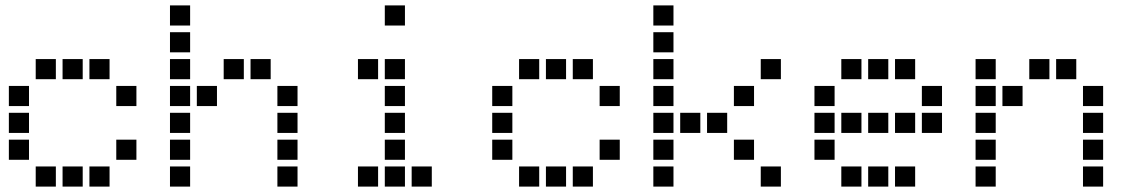

<svg xmlns="http://www.w3.org/2000/svg" viewBox="-20 -708 4240 715"><path d="M114 -488Q113 -488 113 -488Q113 -488 113 -487V-414Q113 -413 113 -413Q113 -413 114 -413H187Q188 -413 188 -413Q188 -413 188 -414V-487Q188 -488 188 -488Q188 -488 187 -488ZM214 -488Q213 -488 213 -488Q213 -488 213 -487V-414Q213 -413 213 -413Q213 -413 214 -413H287Q288 -413 288 -413Q288 -413 288 -414V-487Q288 -488 288 -488Q288 -488 287 -488ZM314 -488Q313 -488 313 -488Q313 -488 313 -487V-414Q313 -413 313 -413Q313 -413 314 -413H387Q388 -413 388 -413Q388 -413 388 -414V-487Q388 -488 388 -488Q388 -488 387 -488ZM14 -388Q13 -388 13 -388Q13 -388 13 -387V-314Q13 -313 13 -313Q13 -313 14 -313H87Q88 -313 88 -313Q88 -313 88 -314V-387Q88 -388 88 -388Q88 -388 87 -388ZM414 -388Q413 -388 413 -388Q413 -388 413 -387V-314Q413 -313 413 -313Q413 -313 414 -313H487Q488 -313 488 -313Q488 -313 488 -314V-387Q488 -388 488 -388Q488 -388 487 -388ZM14 -288Q13 -288 13 -288Q13 -288 13 -287V-214Q13 -213 13 -213Q13 -213 14 -213H87Q88 -213 88 -213Q88 -213 88 -214V-287Q88 -288 88 -288Q88 -288 87 -288ZM14 -188Q13 -188 13 -188Q13 -188 13 -187V-114Q13 -113 13 -113Q13 -113 14 -113H87Q88 -113 88 -113Q88 -113 88 -114V-187Q88 -188 88 -188Q88 -188 87 -188ZM414 -188Q413 -188 413 -188Q413 -188 413 -187V-114Q413 -113 413 -113Q413 -113 414 -113H487Q488 -113 488 -113Q488 -113 488 -114V-187Q488 -188 488 -188Q488 -188 487 -188ZM114 -88Q113 -88 113 -88Q113 -88 113 -87V-14Q113 -13 113 -13Q113 -13 114 -13H187Q188 -13 188 -13Q188 -13 188 -14V-87Q188 -88 188 -88Q188 -88 187 -88ZM214 -88Q213 -88 213 -88Q213 -88 213 -87V-14Q213 -13 213 -13Q213 -13 214 -13H287Q288 -13 288 -13Q288 -13 288 -14V-87Q288 -88 288 -88Q288 -88 287 -88ZM314 -88Q313 -88 313 -88Q313 -88 313 -87V-14Q313 -13 313 -13Q313 -13 314 -13H387Q388 -13 388 -13Q388 -13 388 -14V-87Q388 -88 388 -88Q388 -88 387 -88Z M614 -688Q613 -688 613 -688Q613 -688 613 -687V-614Q613 -613 613 -613Q613 -613 614 -613H687Q688 -613 688 -613Q688 -613 688 -614V-687Q688 -688 688 -688Q688 -688 687 -688ZM614 -588Q613 -588 613 -588Q613 -588 613 -587V-514Q613 -513 613 -513Q613 -513 614 -513H687Q688 -513 688 -513Q688 -513 688 -514V-587Q688 -588 688 -588Q688 -588 687 -588ZM614 -488Q613 -488 613 -488Q613 -488 613 -487V-414Q613 -413 613 -413Q613 -413 614 -413H687Q688 -413 688 -413Q688 -413 688 -414V-487Q688 -488 688 -488Q688 -488 687 -488ZM814 -488Q813 -488 813 -488Q813 -488 813 -487V-414Q813 -413 813 -413Q813 -413 814 -413H887Q888 -413 888 -413Q888 -413 888 -414V-487Q888 -488 888 -488Q888 -488 887 -488ZM914 -488Q913 -488 913 -488Q913 -488 913 -487V-414Q913 -413 913 -413Q913 -413 914 -413H987Q988 -413 988 -413Q988 -413 988 -414V-487Q988 -488 988 -488Q988 -488 987 -488ZM614 -388Q613 -388 613 -388Q613 -388 613 -387V-314Q613 -313 613 -313Q613 -313 614 -313H687Q688 -313 688 -313Q688 -313 688 -314V-387Q688 -388 688 -388Q688 -388 687 -388ZM714 -388Q713 -388 713 -388Q713 -388 713 -387V-314Q713 -313 713 -313Q713 -313 714 -313H787Q788 -313 788 -313Q788 -313 788 -314V-387Q788 -388 788 -388Q788 -388 787 -388ZM1014 -388Q1013 -388 1013 -388Q1013 -388 1013 -387V-314Q1013 -313 1013 -313Q1013 -313 1014 -313H1087Q1088 -313 1088 -313Q1088 -313 1088 -314V-387Q1088 -388 1088 -388Q1088 -388 1087 -388ZM614 -288Q613 -288 613 -288Q613 -288 613 -287V-214Q613 -213 613 -213Q613 -213 614 -213H687Q688 -213 688 -213Q688 -213 688 -214V-287Q688 -288 688 -288Q688 -288 687 -288ZM1014 -288Q1013 -288 1013 -288Q1013 -288 1013 -287V-214Q1013 -213 1013 -213Q1013 -213 1014 -213H1087Q1088 -213 1088 -213Q1088 -213 1088 -214V-287Q1088 -288 1088 -288Q1088 -288 1087 -288ZM614 -188Q613 -188 613 -188Q613 -188 613 -187V-114Q613 -113 613 -113Q613 -113 614 -113H687Q688 -113 688 -113Q688 -113 688 -114V-187Q688 -188 688 -188Q688 -188 687 -188ZM1014 -188Q1013 -188 1013 -188Q1013 -188 1013 -187V-114Q1013 -113 1013 -113Q1013 -113 1014 -113H1087Q1088 -113 1088 -113Q1088 -113 1088 -114V-187Q1088 -188 1088 -188Q1088 -188 1087 -188ZM614 -88Q613 -88 613 -88Q613 -88 613 -87V-14Q613 -13 613 -13Q613 -13 614 -13H687Q688 -13 688 -13Q688 -13 688 -14V-87Q688 -88 688 -88Q688 -88 687 -88ZM1014 -88Q1013 -88 1013 -88Q1013 -88 1013 -87V-14Q1013 -13 1013 -13Q1013 -13 1014 -13H1087Q1088 -13 1088 -13Q1088 -13 1088 -14V-87Q1088 -88 1088 -88Q1088 -88 1087 -88Z M1414 -688Q1413 -688 1413 -688Q1413 -688 1413 -687V-614Q1413 -613 1413 -613Q1413 -613 1414 -613H1487Q1488 -613 1488 -613Q1488 -613 1488 -614V-687Q1488 -688 1488 -688Q1488 -688 1487 -688ZM1314 -488Q1313 -488 1313 -488Q1313 -488 1313 -487V-414Q1313 -413 1313 -413Q1313 -413 1314 -413H1387Q1388 -413 1388 -413Q1388 -413 1388 -414V-487Q1388 -488 1388 -488Q1388 -488 1387 -488ZM1414 -488Q1413 -488 1413 -488Q1413 -488 1413 -487V-414Q1413 -413 1413 -413Q1413 -413 1414 -413H1487Q1488 -413 1488 -413Q1488 -413 1488 -414V-487Q1488 -488 1488 -488Q1488 -488 1487 -488ZM1414 -388Q1413 -388 1413 -388Q1413 -388 1413 -387V-314Q1413 -313 1413 -313Q1413 -313 1414 -313H1487Q1488 -313 1488 -313Q1488 -313 1488 -314V-387Q1488 -388 1488 -388Q1488 -388 1487 -388ZM1414 -288Q1413 -288 1413 -288Q1413 -288 1413 -287V-214Q1413 -213 1413 -213Q1413 -213 1414 -213H1487Q1488 -213 1488 -213Q1488 -213 1488 -214V-287Q1488 -288 1488 -288Q1488 -288 1487 -288ZM1414 -188Q1413 -188 1413 -188Q1413 -188 1413 -187V-114Q1413 -113 1413 -113Q1413 -113 1414 -113H1487Q1488 -113 1488 -113Q1488 -113 1488 -114V-187Q1488 -188 1488 -188Q1488 -188 1487 -188ZM1314 -88Q1313 -88 1313 -88Q1313 -88 1313 -87V-14Q1313 -13 1313 -13Q1313 -13 1314 -13H1387Q1388 -13 1388 -13Q1388 -13 1388 -14V-87Q1388 -88 1388 -88Q1388 -88 1387 -88ZM1414 -88Q1413 -88 1413 -88Q1413 -88 1413 -87V-14Q1413 -13 1413 -13Q1413 -13 1414 -13H1487Q1488 -13 1488 -13Q1488 -13 1488 -14V-87Q1488 -88 1488 -88Q1488 -88 1487 -88ZM1514 -88Q1513 -88 1513 -88Q1513 -88 1513 -87V-14Q1513 -13 1513 -13Q1513 -13 1514 -13H1587Q1588 -13 1588 -13Q1588 -13 1588 -14V-87Q1588 -88 1588 -88Q1588 -88 1587 -88Z M1914 -488Q1913 -488 1913 -488Q1913 -488 1913 -487V-414Q1913 -413 1913 -413Q1913 -413 1914 -413H1987Q1988 -413 1988 -413Q1988 -413 1988 -414V-487Q1988 -488 1988 -488Q1988 -488 1987 -488ZM2014 -488Q2013 -488 2013 -488Q2013 -488 2013 -487V-414Q2013 -413 2013 -413Q2013 -413 2014 -413H2087Q2088 -413 2088 -413Q2088 -413 2088 -414V-487Q2088 -488 2088 -488Q2088 -488 2087 -488ZM2114 -488Q2113 -488 2113 -488Q2113 -488 2113 -487V-414Q2113 -413 2113 -413Q2113 -413 2114 -413H2187Q2188 -413 2188 -413Q2188 -413 2188 -414V-487Q2188 -488 2188 -488Q2188 -488 2187 -488ZM1814 -388Q1813 -388 1813 -388Q1813 -388 1813 -387V-314Q1813 -313 1813 -313Q1813 -313 1814 -313H1887Q1888 -313 1888 -313Q1888 -313 1888 -314V-387Q1888 -388 1888 -388Q1888 -388 1887 -388ZM2214 -388Q2213 -388 2213 -388Q2213 -388 2213 -387V-314Q2213 -313 2213 -313Q2213 -313 2214 -313H2287Q2288 -313 2288 -313Q2288 -313 2288 -314V-387Q2288 -388 2288 -388Q2288 -388 2287 -388ZM1814 -288Q1813 -288 1813 -288Q1813 -288 1813 -287V-214Q1813 -213 1813 -213Q1813 -213 1814 -213H1887Q1888 -213 1888 -213Q1888 -213 1888 -214V-287Q1888 -288 1888 -288Q1888 -288 1887 -288ZM1814 -188Q1813 -188 1813 -188Q1813 -188 1813 -187V-114Q1813 -113 1813 -113Q1813 -113 1814 -113H1887Q1888 -113 1888 -113Q1888 -113 1888 -114V-187Q1888 -188 1888 -188Q1888 -188 1887 -188ZM2214 -188Q2213 -188 2213 -188Q2213 -188 2213 -187V-114Q2213 -113 2213 -113Q2213 -113 2214 -113H2287Q2288 -113 2288 -113Q2288 -113 2288 -114V-187Q2288 -188 2288 -188Q2288 -188 2287 -188ZM1914 -88Q1913 -88 1913 -88Q1913 -88 1913 -87V-14Q1913 -13 1913 -13Q1913 -13 1914 -13H1987Q1988 -13 1988 -13Q1988 -13 1988 -14V-87Q1988 -88 1988 -88Q1988 -88 1987 -88ZM2014 -88Q2013 -88 2013 -88Q2013 -88 2013 -87V-14Q2013 -13 2013 -13Q2013 -13 2014 -13H2087Q2088 -13 2088 -13Q2088 -13 2088 -14V-87Q2088 -88 2088 -88Q2088 -88 2087 -88ZM2114 -88Q2113 -88 2113 -88Q2113 -88 2113 -87V-14Q2113 -13 2113 -13Q2113 -13 2114 -13H2187Q2188 -13 2188 -13Q2188 -13 2188 -14V-87Q2188 -88 2188 -88Q2188 -88 2187 -88Z M2414 -688Q2413 -688 2413 -688Q2413 -688 2413 -687V-614Q2413 -613 2413 -613Q2413 -613 2414 -613H2487Q2488 -613 2488 -613Q2488 -613 2488 -614V-687Q2488 -688 2488 -688Q2488 -688 2487 -688ZM2414 -588Q2413 -588 2413 -588Q2413 -588 2413 -587V-514Q2413 -513 2413 -513Q2413 -513 2414 -513H2487Q2488 -513 2488 -513Q2488 -513 2488 -514V-587Q2488 -588 2488 -588Q2488 -588 2487 -588ZM2414 -488Q2413 -488 2413 -488Q2413 -488 2413 -487V-414Q2413 -413 2413 -413Q2413 -413 2414 -413H2487Q2488 -413 2488 -413Q2488 -413 2488 -414V-487Q2488 -488 2488 -488Q2488 -488 2487 -488ZM2814 -488Q2813 -488 2813 -488Q2813 -488 2813 -487V-414Q2813 -413 2813 -413Q2813 -413 2814 -413H2887Q2888 -413 2888 -413Q2888 -413 2888 -414V-487Q2888 -488 2888 -488Q2888 -488 2887 -488ZM2414 -388Q2413 -388 2413 -388Q2413 -388 2413 -387V-314Q2413 -313 2413 -313Q2413 -313 2414 -313H2487Q2488 -313 2488 -313Q2488 -313 2488 -314V-387Q2488 -388 2488 -388Q2488 -388 2487 -388ZM2714 -388Q2713 -388 2713 -388Q2713 -388 2713 -387V-314Q2713 -313 2713 -313Q2713 -313 2714 -313H2787Q2788 -313 2788 -313Q2788 -313 2788 -314V-387Q2788 -388 2788 -388Q2788 -388 2787 -388ZM2414 -288Q2413 -288 2413 -288Q2413 -288 2413 -287V-214Q2413 -213 2413 -213Q2413 -213 2414 -213H2487Q2488 -213 2488 -213Q2488 -213 2488 -214V-287Q2488 -288 2488 -288Q2488 -288 2487 -288ZM2514 -288Q2513 -288 2513 -288Q2513 -288 2513 -287V-214Q2513 -213 2513 -213Q2513 -213 2514 -213H2587Q2588 -213 2588 -213Q2588 -213 2588 -214V-287Q2588 -288 2588 -288Q2588 -288 2587 -288ZM2614 -288Q2613 -288 2613 -288Q2613 -288 2613 -287V-214Q2613 -213 2613 -213Q2613 -213 2614 -213H2687Q2688 -213 2688 -213Q2688 -213 2688 -214V-287Q2688 -288 2688 -288Q2688 -288 2687 -288ZM2414 -188Q2413 -188 2413 -188Q2413 -188 2413 -187V-114Q2413 -113 2413 -113Q2413 -113 2414 -113H2487Q2488 -113 2488 -113Q2488 -113 2488 -114V-187Q2488 -188 2488 -188Q2488 -188 2487 -188ZM2714 -188Q2713 -188 2713 -188Q2713 -188 2713 -187V-114Q2713 -113 2713 -113Q2713 -113 2714 -113H2787Q2788 -113 2788 -113Q2788 -113 2788 -114V-187Q2788 -188 2788 -188Q2788 -188 2787 -188ZM2414 -88Q2413 -88 2413 -88Q2413 -88 2413 -87V-14Q2413 -13 2413 -13Q2413 -13 2414 -13H2487Q2488 -13 2488 -13Q2488 -13 2488 -14V-87Q2488 -88 2488 -88Q2488 -88 2487 -88ZM2814 -88Q2813 -88 2813 -88Q2813 -88 2813 -87V-14Q2813 -13 2813 -13Q2813 -13 2814 -13H2887Q2888 -13 2888 -13Q2888 -13 2888 -14V-87Q2888 -88 2888 -88Q2888 -88 2887 -88Z M3114 -488Q3113 -488 3113 -488Q3113 -488 3113 -487V-414Q3113 -413 3113 -413Q3113 -413 3114 -413H3187Q3188 -413 3188 -413Q3188 -413 3188 -414V-487Q3188 -488 3188 -488Q3188 -488 3187 -488ZM3214 -488Q3213 -488 3213 -488Q3213 -488 3213 -487V-414Q3213 -413 3213 -413Q3213 -413 3214 -413H3287Q3288 -413 3288 -413Q3288 -413 3288 -414V-487Q3288 -488 3288 -488Q3288 -488 3287 -488ZM3314 -488Q3313 -488 3313 -488Q3313 -488 3313 -487V-414Q3313 -413 3313 -413Q3313 -413 3314 -413H3387Q3388 -413 3388 -413Q3388 -413 3388 -414V-487Q3388 -488 3388 -488Q3388 -488 3387 -488ZM3014 -388Q3013 -388 3013 -388Q3013 -388 3013 -387V-314Q3013 -313 3013 -313Q3013 -313 3014 -313H3087Q3088 -313 3088 -313Q3088 -313 3088 -314V-387Q3088 -388 3088 -388Q3088 -388 3087 -388ZM3414 -388Q3413 -388 3413 -388Q3413 -388 3413 -387V-314Q3413 -313 3413 -313Q3413 -313 3414 -313H3487Q3488 -313 3488 -313Q3488 -313 3488 -314V-387Q3488 -388 3488 -388Q3488 -388 3487 -388ZM3014 -288Q3013 -288 3013 -288Q3013 -288 3013 -287V-214Q3013 -213 3013 -213Q3013 -213 3014 -213H3087Q3088 -213 3088 -213Q3088 -213 3088 -214V-287Q3088 -288 3088 -288Q3088 -288 3087 -288ZM3114 -288Q3113 -288 3113 -288Q3113 -288 3113 -287V-214Q3113 -213 3113 -213Q3113 -213 3114 -213H3187Q3188 -213 3188 -213Q3188 -213 3188 -214V-287Q3188 -288 3188 -288Q3188 -288 3187 -288ZM3214 -288Q3213 -288 3213 -288Q3213 -288 3213 -287V-214Q3213 -213 3213 -213Q3213 -213 3214 -213H3287Q3288 -213 3288 -213Q3288 -213 3288 -214V-287Q3288 -288 3288 -288Q3288 -288 3287 -288ZM3314 -288Q3313 -288 3313 -288Q3313 -288 3313 -287V-214Q3313 -213 3313 -213Q3313 -213 3314 -213H3387Q3388 -213 3388 -213Q3388 -213 3388 -214V-287Q3388 -288 3388 -288Q3388 -288 3387 -288ZM3414 -288Q3413 -288 3413 -288Q3413 -288 3413 -287V-214Q3413 -213 3413 -213Q3413 -213 3414 -213H3487Q3488 -213 3488 -213Q3488 -213 3488 -214V-287Q3488 -288 3488 -288Q3488 -288 3487 -288ZM3014 -188Q3013 -188 3013 -188Q3013 -188 3013 -187V-114Q3013 -113 3013 -113Q3013 -113 3014 -113H3087Q3088 -113 3088 -113Q3088 -113 3088 -114V-187Q3088 -188 3088 -188Q3088 -188 3087 -188ZM3114 -88Q3113 -88 3113 -88Q3113 -88 3113 -87V-14Q3113 -13 3113 -13Q3113 -13 3114 -13H3187Q3188 -13 3188 -13Q3188 -13 3188 -14V-87Q3188 -88 3188 -88Q3188 -88 3187 -88ZM3214 -88Q3213 -88 3213 -88Q3213 -88 3213 -87V-14Q3213 -13 3213 -13Q3213 -13 3214 -13H3287Q3288 -13 3288 -13Q3288 -13 3288 -14V-87Q3288 -88 3288 -88Q3288 -88 3287 -88ZM3314 -88Q3313 -88 3313 -88Q3313 -88 3313 -87V-14Q3313 -13 3313 -13Q3313 -13 3314 -13H3387Q3388 -13 3388 -13Q3388 -13 3388 -14V-87Q3388 -88 3388 -88Q3388 -88 3387 -88Z M3614 -488Q3613 -488 3613 -488Q3613 -488 3613 -487V-414Q3613 -413 3613 -413Q3613 -413 3614 -413H3687Q3688 -413 3688 -413Q3688 -413 3688 -414V-487Q3688 -488 3688 -488Q3688 -488 3687 -488ZM3814 -488Q3813 -488 3813 -488Q3813 -488 3813 -487V-414Q3813 -413 3813 -413Q3813 -413 3814 -413H3887Q3888 -413 3888 -413Q3888 -413 3888 -414V-487Q3888 -488 3888 -488Q3888 -488 3887 -488ZM3914 -488Q3913 -488 3913 -488Q3913 -488 3913 -487V-414Q3913 -413 3913 -413Q3913 -413 3914 -413H3987Q3988 -413 3988 -413Q3988 -413 3988 -414V-487Q3988 -488 3988 -488Q3988 -488 3987 -488ZM3614 -388Q3613 -388 3613 -388Q3613 -388 3613 -387V-314Q3613 -313 3613 -313Q3613 -313 3614 -313H3687Q3688 -313 3688 -313Q3688 -313 3688 -314V-387Q3688 -388 3688 -388Q3688 -388 3687 -388ZM3714 -388Q3713 -388 3713 -388Q3713 -388 3713 -387V-314Q3713 -313 3713 -313Q3713 -313 3714 -313H3787Q3788 -313 3788 -313Q3788 -313 3788 -314V-387Q3788 -388 3788 -388Q3788 -388 3787 -388ZM4014 -388Q4013 -388 4013 -388Q4013 -388 4013 -387V-314Q4013 -313 4013 -313Q4013 -313 4014 -313H4087Q4088 -313 4088 -313Q4088 -313 4088 -314V-387Q4088 -388 4088 -388Q4088 -388 4087 -388ZM3614 -288Q3613 -288 3613 -288Q3613 -288 3613 -287V-214Q3613 -213 3613 -213Q3613 -213 3614 -213H3687Q3688 -213 3688 -213Q3688 -213 3688 -214V-287Q3688 -288 3688 -288Q3688 -288 3687 -288ZM4014 -288Q4013 -288 4013 -288Q4013 -288 4013 -287V-214Q4013 -213 4013 -213Q4013 -213 4014 -213H4087Q4088 -213 4088 -213Q4088 -213 4088 -214V-287Q4088 -288 4088 -288Q4088 -288 4087 -288ZM3614 -188Q3613 -188 3613 -188Q3613 -188 3613 -187V-114Q3613 -113 3613 -113Q3613 -113 3614 -113H3687Q3688 -113 3688 -113Q3688 -113 3688 -114V-187Q3688 -188 3688 -188Q3688 -188 3687 -188ZM4014 -188Q4013 -188 4013 -188Q4013 -188 4013 -187V-114Q4013 -113 4013 -113Q4013 -113 4014 -113H4087Q4088 -113 4088 -113Q4088 -113 4088 -114V-187Q4088 -188 4088 -188Q4088 -188 4087 -188ZM3614 -88Q3613 -88 3613 -88Q3613 -88 3613 -87V-14Q3613 -13 3613 -13Q3613 -13 3614 -13H3687Q3688 -13 3688 -13Q3688 -13 3688 -14V-87Q3688 -88 3688 -88Q3688 -88 3687 -88ZM4014 -88Q4013 -88 4013 -88Q4013 -88 4013 -87V-14Q4013 -13 4013 -13Q4013 -13 4014 -13H4087Q4088 -13 4088 -13Q4088 -13 4088 -14V-87Q4088 -88 4088 -88Q4088 -88 4087 -88Z"/></svg>

Font: Doto
Style: Bold
Weight: 700
Monospace: yes
Version: Version 1.000